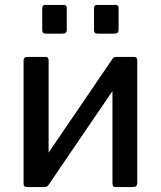

<svg xmlns="http://www.w3.org/2000/svg" viewBox="-20 -762 656 782"><path d="M252 -729V-642Q252 -633 248 -629Q244 -625 233 -625H167Q158 -625 155 -628.5Q152 -632 152 -640V-728Q152 -742 164 -742H240Q252 -742 252 -729ZM463 -729V-642Q463 -633 459 -629Q455 -625 444 -625H379Q369 -625 366 -628.5Q363 -632 363 -640V-728Q363 -742 375 -742H451Q463 -742 463 -729ZM178 -516V-19Q178 -8 173.5 -4Q169 0 158 0H94Q83 0 79.5 -3.5Q76 -7 76 -16V-515Q76 -530 90 -530H166Q178 -530 178 -516ZM539 -516V-19Q539 -8 534.5 -4Q530 0 519 0H455Q444 0 441 -3.5Q438 -7 438 -16V-515Q438 -530 451 -530H527Q539 -530 539 -516ZM440 -525 502 -485 175 -5 113 -45Z"/></svg>

Font: Libre Franklin Medium
Style: Regular
Weight: 500
Designer: Pablo Impallari, Rodrigo Fuenzalida, Nhung Nguyen
Foundry: Impallari Type
Version: Version 3.000